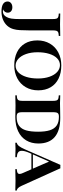

<svg xmlns="http://www.w3.org/2000/svg" viewBox="719 -1516 849 2597"><g transform="rotate(90 1143.5 -217.5)"><path d="M255.9 -502V-235.8V-183.6Q255.9 -114.3 252.7 -63Q249.5 -11.7 238.8 24.9Q226.1 71.8 193.8 108.4Q161.6 145 112.1 166Q62.5 187 0 187Q-60.5 187 -94.2 169.4Q-134.8 147.9 -134.8 105Q-134.8 76.2 -113 58.1Q-91.3 40 -56.6 40Q-23.4 40 -3.4 56.9Q16.6 73.7 16.6 103.5Q16.6 122.6 5.1 139.6Q-6.3 156.7 -28.3 166Q-13.7 168 -1.5 168Q50.3 168 76.2 115.7Q90.3 91.8 96.7 51.3Q103 10.7 103 -65.4V-502Q103 -539.6 97.4 -556.6Q91.8 -573.7 76.7 -580.1Q61.5 -586.4 27.8 -587.9V-607.9Q75.2 -605 173.8 -605Q275.4 -605 331.1 -607.9V-587.9Q296.9 -586.4 282 -580.1Q267.1 -573.7 261.5 -556.9Q255.9 -540 255.9 -502Z M1066.9 -310.1Q1066.9 -214.4 1023.9 -140.9Q981 -67.4 904.1 -26.6Q827.1 14.2 729 14.2Q627.9 14.2 551.8 -22.7Q475.6 -59.6 433.6 -129.9Q391.6 -200.2 391.6 -297.9Q391.6 -393.6 434.6 -467.3Q477.5 -541 554.7 -581.5Q631.8 -622.1 730 -622.1Q831.1 -622.1 907.2 -585.2Q983.4 -548.3 1025.1 -478Q1066.9 -407.7 1066.9 -310.1ZM551.8 -301.8Q551.8 -212.9 575.9 -145Q600.1 -77.1 641.4 -40.5Q682.6 -3.9 732.9 -3.9Q785.2 -3.9 824.5 -42.2Q863.8 -80.6 885.3 -149.2Q906.7 -217.8 906.7 -306.2Q906.7 -395 882.8 -462.9Q858.9 -530.8 817.4 -567.4Q775.9 -604 725.6 -604Q673.3 -604 634 -565.7Q594.7 -527.3 573.2 -458.7Q551.8 -390.1 551.8 -301.8Z M1786.1 -312Q1786.1 -217.8 1743.9 -147.5Q1701.7 -77.1 1620.8 -38.6Q1540 0 1428.2 0Q1401.9 0 1362.8 -1.5Q1269 -2.9 1270.5 -2.9Q1179.7 -2.9 1134.3 0V-20Q1168 -21.5 1183.1 -27.8Q1198.2 -34.2 1203.9 -51.3Q1209.5 -68.4 1209.5 -106V-502Q1209.5 -540 1203.9 -557.1Q1198.2 -574.2 1183.1 -580.3Q1168 -586.4 1134.3 -587.9V-607.9Q1192.4 -604.5 1240.7 -604.5L1268.1 -605L1314.9 -606Q1401.9 -607.9 1437.5 -607.9Q1611.8 -607.9 1699 -532.7Q1786.1 -457.5 1786.1 -312ZM1362.3 -503.9V-104Q1362.3 -67.9 1367.2 -50Q1372.1 -32.2 1385.3 -25.1Q1398.4 -18.1 1425.3 -18.1Q1502.4 -18.1 1546.4 -50.8Q1590.3 -83.5 1608.4 -146.5Q1626.5 -209.5 1626.5 -308.1Q1626.5 -405.3 1606.9 -466.8Q1587.4 -528.3 1543.2 -559.1Q1499 -589.8 1424.3 -589.8Q1397.9 -589.8 1385 -582.8Q1372.1 -575.7 1367.2 -557.9Q1362.3 -540 1362.3 -503.9Z M2421.9 -20V0Q2375 -2.9 2290.5 -2.9Q2183.6 -2.9 2132.8 0V-20Q2166 -21.5 2181.9 -30Q2197.8 -38.6 2197.8 -58.1Q2197.8 -75.7 2184.6 -104L2134.8 -217.8H1924.8L1913.1 -190.9Q1884.8 -126.5 1884.8 -87.9Q1884.8 -53.2 1906.7 -37.8Q1928.7 -22.5 1971.7 -20V0Q1914.6 -2.9 1856.9 -2.9Q1803.7 -2.9 1775.9 0V-20Q1800.8 -24.9 1820.8 -50Q1840.8 -75.2 1863.8 -127.4L2075.2 -609.9Q2090.8 -608.9 2098.1 -608.9Q2106.4 -608.9 2121.1 -609.9L2358.9 -84Q2387.7 -21.5 2421.9 -20ZM2030.3 -457 1933.6 -237.8H2126Z"/></g></svg>

Font: TypoPRO Playfair Display SC
Style: Bold
Weight: 700
Designer: Claus Eggers Sørensen
Foundry: Claus Eggers Sørensen
Version: Version 1.004;PS 001.004;hotconv 1.0.70;makeotf.lib2.5.58329